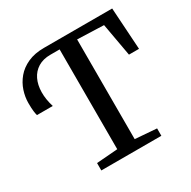

<svg xmlns="http://www.w3.org/2000/svg" viewBox="-165 -901 1050 1058"><g transform="rotate(-30 360.0 -371.5)"><path d="M184 0V-47L318.5 -57.5V-692.5H259.5Q213.5 -692.5 181.2 -672.8Q149 -653 132.2 -618.2Q115.5 -583.5 114.8 -538Q114 -492.5 130 -441.5H29.5Q26.5 -450 24 -469.5Q21.5 -489 21.5 -522.5Q21.5 -560.5 34.2 -599.5Q47 -638.5 74.2 -671Q101.5 -703.5 144.8 -723.2Q188 -743 248.5 -743H682L699 -476.5H635L597.5 -686L429.5 -692V-57.5L566 -47V0Z"/></g></svg>

Font: Merriweather 28pt
Style: Regular
Weight: 400
Version: Version 2.100